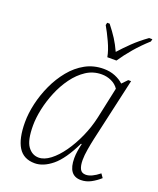

<svg xmlns="http://www.w3.org/2000/svg" viewBox="-143 -853 784 950"><g transform="rotate(20 248.5 -378.0)"><path d="M155 10Q96 10 68.5 -34.5Q41 -79 41 -165Q41 -212 53 -264Q65 -316 88 -366Q111 -416 144.5 -457Q178 -498 221.5 -522Q265 -546 318 -546Q351 -546 378 -535Q405 -524 423 -507L450 -535H465L390 -203Q384 -176 378.5 -143.5Q373 -111 373 -87Q373 -57 381.5 -40Q390 -23 412 -23Q442 -23 483 -56L497 -36Q476 -17 451 -3.5Q426 10 398 10Q331 10 331 -81Q331 -99 334 -118.5Q337 -138 342 -159H338Q293 -66 246.5 -28Q200 10 155 10ZM164 -23Q193 -23 224.5 -47Q256 -71 285 -112Q314 -153 337 -204.5Q360 -256 372 -311L407 -474Q393 -495 369 -506Q345 -517 318 -517Q273 -517 236.5 -493Q200 -469 171.5 -430Q143 -391 123.5 -344Q104 -297 94 -250Q84 -203 84 -163Q84 -86 106.5 -54.5Q129 -23 164 -23ZM314 -606Q308 -640 288.5 -682Q269 -724 252 -753L255 -766H268Q294 -733 311 -706.5Q328 -680 344 -645Q370 -674 401.5 -704.5Q433 -735 476 -766H493L490 -753Q450 -717 418 -679.5Q386 -642 362 -606Z"/></g></svg>

Font: Noto Serif ExtraLight
Style: Italic
Weight: 200
Italic angle: -12°
Designer: Monotype Design Team
Foundry: Monotype Imaging Inc.
Version: Version 2.014; ttfautohint (v1.8.4.7-5d5b)